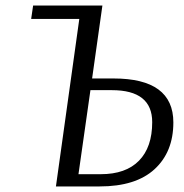

<svg xmlns="http://www.w3.org/2000/svg" viewBox="-20 -670 660 690"><path d="M265 -602H92L99 -650H348L311 -388H388Q603 -388 603 -230Q603 -124 535.5 -62Q468 0 338 0H181ZM305 -346 262 -44H342Q432 -44 479.5 -92.5Q527 -141 527 -231Q527 -346 382 -346Z"/></svg>

Font: Arsenal
Style: Italic
Weight: 400
Italic angle: -9.10001°
Designer: Andrij Shevchenko
Foundry: Stairsfor
Version: Version 2.001;PS 002.001;hotconv 1.0.88;makeotf.lib2.5.64775